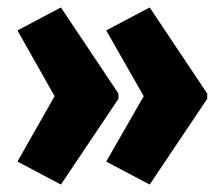

<svg xmlns="http://www.w3.org/2000/svg" viewBox="-20 -632 600 517"><path d="M538 -366 383 -135 266 -197 367 -373 266 -550 383 -612 538 -380ZM299 -366 144 -135 27 -197 127 -373 27 -550 144 -612 299 -380Z"/></svg>

Font: Noto Sans Kannada UI ExtraCondensed Black
Style: Regular
Weight: 900
Width: 2
Designer: Jelle Bosma - Monotype Design Team
Foundry: Monotype Imaging Inc.
Version: Version 2.005; ttfautohint (v1.8.4.7-5d5b)